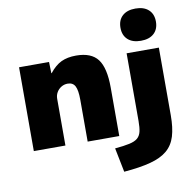

<svg xmlns="http://www.w3.org/2000/svg" viewBox="-100 -851 1185 1173"><g transform="rotate(-10 492.5 -265.0)"><path d="M54 0V-520H240L242 -450H244Q279 -494 317 -512Q355 -530 409 -530Q503 -530 543.5 -476.5Q584 -423 584 -300V0H388V-260Q388 -319 374.5 -344.5Q361 -370 329 -370Q307 -370 289 -359Q271 -348 260.5 -330Q250 -312 250 -290V0ZM546 70Q602 65 636 57.5Q670 50 687 35.5Q704 21 710 -4Q716 -29 716 -70V-490H916V-70Q916 7 900 59.5Q884 112 845.5 144.5Q807 177 741 194.5Q675 212 576 220ZM816 -550Q764 -550 735 -576.5Q706 -603 706 -650Q706 -697 735 -723.5Q764 -750 816 -750Q868 -750 897 -723.5Q926 -697 926 -650Q926 -603 897 -576.5Q868 -550 816 -550Z"/></g></svg>

Font: M PLUS 2 Black
Style: Regular
Weight: 900
Designer: Coji Morishita
Foundry: UNDERFOREST DESIGN
Version: Version 1.001